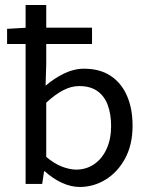

<svg xmlns="http://www.w3.org/2000/svg" viewBox="-20 -732 584 764"><path d="M296.7 12Q262.7 12 226.6 -4.5Q190.6 -21 158.1 -50.5H155.4L147.8 0H81.9V-712.2H164V-478.5L161.4 -391Q195.1 -420 234.6 -439.3Q274.1 -458.6 314.2 -458.6Q377.4 -458.6 420.2 -430.3Q463 -402 485.2 -351.1Q507.5 -300.2 507.5 -231.8Q507.5 -155.8 477.7 -101.2Q447.9 -46.6 400.2 -17.3Q352.5 12 296.7 12ZM282.7 -57.1Q323.1 -57.1 354.5 -78.5Q385.9 -99.8 404 -139.1Q422.1 -178.4 422.1 -230.6Q422.1 -276.8 409.2 -312.8Q396.2 -348.8 368.1 -369.2Q340 -389.5 294.5 -389.5Q263.6 -389.5 231.4 -372.9Q199.2 -356.3 164 -323.3V-107.8Q196.2 -80.3 227.3 -68.7Q258.4 -57.1 282.7 -57.1ZM8.2 -557V-617.2L85.6 -621.8H346.2V-557Z"/></svg>

Font: Source Sans Variable
Style: Regular
Weight: 200
Designer: Paul D. Hunt
Foundry: Adobe Systems Incorporated
Version: Version 3.006;hotconv 1.0.111;makeotfexe 2.5.65597